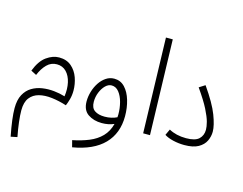

<svg xmlns="http://www.w3.org/2000/svg" viewBox="-126 -912 1752 1385"><g transform="rotate(15 750.0 -219.5)"><path d="M54 271Q28 139 28 64Q28 2 49.5 -37.5Q71 -77 106 -98Q141 -119 184 -125.5Q227 -132 271 -127.5Q315 -123 354 -111Q362 -167 351.5 -214.5Q341 -262 313 -291Q285 -320 242 -320Q199 -320 168 -289Q137 -258 116 -207L75 -228Q105 -306 151.5 -339Q198 -372 245 -372Q301 -372 337 -341Q373 -310 389.5 -263Q406 -216 406 -167Q406 -132 397.5 -101.5Q389 -71 380 -51Q324 -69 270 -75.5Q216 -82 173 -71Q130 -60 104.5 -27Q79 6 79 67Q79 103 85 154Q91 205 102 261Z M502 230 489 180Q555 167 610 144.5Q665 122 702 84Q739 46 754 -12Q713 6 663 6Q602 6 559.5 -23Q517 -52 517 -118Q517 -154 528 -191Q539 -228 559 -258.5Q579 -289 607 -308Q635 -327 669 -327Q716 -327 748 -293Q780 -259 796.5 -203.5Q813 -148 813 -85Q813 43 734.5 123.5Q656 204 502 230ZM568 -128Q568 -82 596 -63Q624 -44 671 -44Q697 -44 720.5 -49.5Q744 -55 762 -64Q763 -74 763 -86Q763 -132 751.5 -175.5Q740 -219 717.5 -247Q695 -275 663 -275Q638 -275 616.5 -253.5Q595 -232 581.5 -198.5Q568 -165 568 -128Z M971 0 951 -710H1002L1022 0Z M1129 -31 1150 -76Q1204 -46 1278 -46Q1346 -46 1374 -72.5Q1402 -99 1402 -142Q1402 -165 1393 -199.5Q1384 -234 1356.5 -288.5Q1329 -343 1272 -424L1316 -452Q1395 -339 1424 -263Q1453 -187 1453 -141Q1453 -105 1437 -71.5Q1421 -38 1383 -16.5Q1345 5 1279 5Q1237 5 1196 -4.5Q1155 -14 1129 -31Z"/></g></svg>

Font: Noto Sans Arabic UI SmCn Lt
Style: Regular
Weight: 300
Width: 4
Designer: Monotype Design Team, Nadine Chahine and Nizar Qandah
Foundry: Monotype Imaging Inc.
Version: Version 2.010; ttfautohint (v1.8.4.7-5d5b)